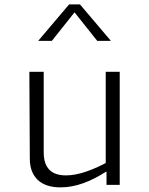

<svg xmlns="http://www.w3.org/2000/svg" viewBox="-20 -818 660 850"><path d="M448 -500H510V0.5H451.5V-62L448 -69ZM173.5 -500V-143.5Q173.5 -106.5 185.8 -84Q198 -61.5 219.8 -51.5Q241.5 -41.5 271.5 -41.5Q313 -41.5 363 -58.8Q413 -76 468.5 -107.5V-57.5H448.5Q398.5 -25 348 -6.8Q297.5 11.5 248 11.5Q182 11.5 147.2 -21.5Q112.5 -54.5 112 -114L110 -500ZM286 -798.5H334L471 -637H410.5L296 -781H324L209.5 -637H149Z"/></svg>

Font: Monaspace Argon Var
Style: Regular
Weight: 400
Designer: Riley Cran and the Lettermatic Team
Version: Version 1.000 (Monaspace Argon Var)